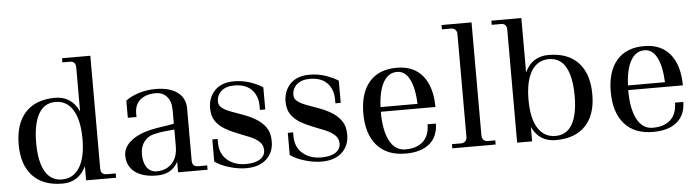

<svg xmlns="http://www.w3.org/2000/svg" viewBox="-47 -939 4184 1148"><g transform="rotate(-5 2045.5 -364.5)"><path d="M288 7Q172 7 109.5 -59.5Q47 -126 47 -248Q47 -373 109.5 -440.5Q172 -508 288 -508Q386 -508 430 -414V-678Q430 -715 395 -715H350V-740H520V-63Q520 -26 555 -26H610V0H430V-85Q386 7 288 7ZM288 -18Q356 -18 393 -78Q430 -138 430 -248Q430 -361 393 -422Q356 -483 288 -483Q220 -483 186 -422Q152 -361 152 -248Q152 -138 186 -78Q220 -18 288 -18Z M855 8Q771 8 723.5 -27.5Q676 -63 676 -127Q676 -177 722.5 -214.5Q769 -252 848 -269Q888 -277 922 -281.5Q956 -286 982 -292V-373Q982 -426 956.5 -454.5Q931 -483 890 -483Q832 -483 797.5 -454.5Q763 -426 763 -373V-351H711V-454Q746 -480 793.5 -494Q841 -508 890 -508Q974 -508 1021.5 -473.5Q1069 -439 1069 -374V-63Q1069 -26 1104 -26H1159V0H982V-64Q945 8 855 8ZM776 -127Q776 -75 797.5 -46Q819 -17 855 -17Q912 -17 947 -53.5Q982 -90 982 -157V-257Q955 -254 923 -251Q891 -248 856 -239Q821 -231 798.5 -201Q776 -171 776 -127Z M1390 11Q1343 11 1290.5 -4.5Q1238 -20 1203 -45V-178H1235V-156Q1235 -89 1279 -51.5Q1323 -14 1390 -14Q1446 -14 1476 -34Q1506 -54 1506 -87Q1506 -118 1484.5 -138Q1463 -158 1428.5 -172.5Q1394 -187 1356 -201.5Q1318 -216 1283.5 -236Q1249 -256 1227.5 -286.5Q1206 -317 1206 -365Q1206 -429 1246.5 -471Q1287 -513 1362 -513Q1412 -513 1457 -498Q1502 -483 1534 -462V-329H1502V-351Q1502 -413 1466 -450.5Q1430 -488 1362 -488Q1311 -488 1283.5 -463Q1256 -438 1256 -400Q1256 -376 1277.5 -360.5Q1299 -345 1332.5 -333Q1366 -321 1404 -307Q1442 -293 1476 -272.5Q1510 -252 1532.5 -221Q1555 -190 1556 -142Q1558 -73 1514 -31Q1470 11 1390 11Z M1843 11Q1796 11 1743.5 -4.5Q1691 -20 1656 -45V-178H1688V-156Q1688 -89 1732 -51.5Q1776 -14 1843 -14Q1899 -14 1929 -34Q1959 -54 1959 -87Q1959 -118 1937.5 -138Q1916 -158 1881.5 -172.5Q1847 -187 1809 -201.5Q1771 -216 1736.5 -236Q1702 -256 1680.5 -286.5Q1659 -317 1659 -365Q1659 -429 1699.5 -471Q1740 -513 1815 -513Q1865 -513 1910 -498Q1955 -483 1987 -462V-329H1955V-351Q1955 -413 1919 -450.5Q1883 -488 1815 -488Q1764 -488 1736.5 -463Q1709 -438 1709 -400Q1709 -376 1730.5 -360.5Q1752 -345 1785.5 -333Q1819 -321 1857 -307Q1895 -293 1929 -272.5Q1963 -252 1985.5 -221Q2008 -190 2009 -142Q2011 -73 1967 -31Q1923 11 1843 11Z M2348 7Q2236 7 2176 -61.5Q2116 -130 2116 -254Q2116 -376 2173.5 -442.5Q2231 -509 2338 -509Q2439 -509 2493.5 -443Q2548 -377 2549 -255H2221V-254Q2221 -142 2254 -80Q2287 -18 2348 -18Q2418 -18 2455.5 -54Q2493 -90 2493 -156H2543Q2542 -78 2491.5 -35.5Q2441 7 2348 7ZM2338 -484Q2286 -484 2256 -432Q2226 -380 2222 -283H2444Q2440 -379 2413 -431.5Q2386 -484 2338 -484Z M2628 0V-25H2683Q2699 -25 2708.5 -35Q2718 -45 2718 -62V-677Q2718 -694 2708.5 -704Q2699 -714 2683 -714H2628V-740H2808V-62Q2808 -45 2817.5 -35Q2827 -25 2843 -25H2888V0Z M3017 0V-678Q3017 -715 2982 -715H2927V-740H3107V-414Q3150 -506 3249 -506Q3365 -506 3427.5 -439.5Q3490 -373 3490 -248Q3490 -126 3427.5 -60.5Q3365 5 3249 5Q3150 5 3107 -86V0ZM3249 -20Q3317 -20 3350.5 -79Q3384 -138 3384 -248Q3384 -361 3350.5 -421Q3317 -481 3249 -481Q3181 -481 3144 -421Q3107 -361 3107 -248Q3107 -138 3144 -79Q3181 -20 3249 -20Z M3833 7Q3721 7 3661 -61.5Q3601 -130 3601 -254Q3601 -376 3658.5 -442.5Q3716 -509 3823 -509Q3924 -509 3978.5 -443Q4033 -377 4034 -255H3706V-254Q3706 -142 3739 -80Q3772 -18 3833 -18Q3903 -18 3940.5 -54Q3978 -90 3978 -156H4028Q4027 -78 3976.5 -35.5Q3926 7 3833 7ZM3823 -484Q3771 -484 3741 -432Q3711 -380 3707 -283H3929Q3925 -379 3898 -431.5Q3871 -484 3823 -484Z"/></g></svg>

Font: Bentinck
Style: Regular
Weight: 400
Designer: Jörg Drees
Foundry: Jörg Drees
Version: Version 1.000; ttfautohint (v1.8.4.7-5d5b)